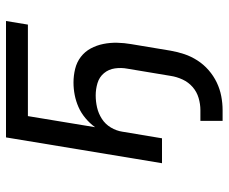

<svg xmlns="http://www.w3.org/2000/svg" viewBox="-81 -479 762 640"><g transform="rotate(-90 300.0 -159.0)"><path d="M217 202V128H253Q273 128 293.5 122Q314 116 330 102Q346 88 355 68.5Q364 49 367 29L391 -115Q395 -136 392 -157Q389 -178 376 -193.5Q363 -209 343 -215Q323 -221 302 -221Q282 -221 262 -216.5Q242 -212 224 -200.5Q206 -189 195 -170.5Q184 -152 181 -132L159 0H76L162 -520H550L538 -447H233L196 -223Q209 -241 226.5 -255.5Q244 -270 263.5 -278.5Q283 -287 303.5 -291Q324 -295 345 -295Q368 -295 390.5 -289.5Q413 -284 430.5 -270.5Q448 -257 458.5 -237.5Q469 -218 473.5 -195.5Q478 -173 477.5 -149.5Q477 -126 473 -103L451 29Q447 52 439.5 74.5Q432 97 418.5 118Q405 139 386 155.5Q367 172 345 182.5Q323 193 299.5 197.5Q276 202 253 202Z"/></g></svg>

Font: Iosevka SS04 Extended Oblique
Style: Regular
Weight: 400
Width: 7
Italic angle: -9°
Monospace: yes
Designer: Belleve Invis
Foundry: Belleve Invis
Version: Version 19.0.0; ttfautohint (v1.8.4)